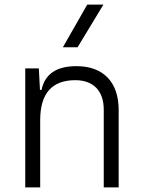

<svg xmlns="http://www.w3.org/2000/svg" viewBox="-20 -815 626 835"><path d="M431.2 0H496.1V-336.9C496.1 -458 429.2 -527.3 313 -527.3C225.1 -527.3 175.3 -493.2 160.6 -423.8H153.8L148.9 -517.6H89.8V0H154.8V-292.5C154.8 -409.2 206.5 -466.3 307.6 -466.3C385.3 -466.3 431.2 -420.4 431.2 -338.4ZM253.4 -609.4H317.4L429.7 -794.9H359.4Z"/></svg>

Font: Cascadia Mono Light
Style: Regular
Weight: 300
Monospace: yes
Designer: Aaron Bell
Foundry: Saja Typeworks
Version: Version 2404.023